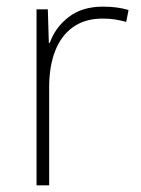

<svg xmlns="http://www.w3.org/2000/svg" viewBox="-20 -558 423 578"><path d="M290 -538Q312 -538 331 -535.5Q350 -533 367 -528L360 -492Q342 -497 326 -499.5Q310 -502 288 -502Q236 -502 200 -476.5Q164 -451 146 -404.5Q128 -358 128 -295V0H90V-530H124L127 -429H130Q146 -475 186.5 -506.5Q227 -538 290 -538Z"/></svg>

Font: Noto Sans Cham ExtraLight
Style: Regular
Weight: 250
Version: Version 2.002